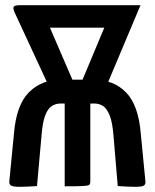

<svg xmlns="http://www.w3.org/2000/svg" viewBox="-20 -720 598 742"><path d="M57 2Q32 2 23.5 -2.5Q15 -7 16 -19L34 -204Q43 -314 91.5 -363Q140 -412 216 -412H342Q419 -412 467 -363Q515 -314 524 -204L542 -19Q543 -7 535.5 -2.5Q528 2 501 2Q486 2 469.5 1Q453 0 435 -1L419 -191Q415 -246 404 -273.5Q393 -301 378 -310.5Q363 -320 344 -320H329V-18Q329 -9 324.5 -5.5Q320 -2 299.5 -1Q279 0 230 0V-320H214Q196 -320 180.5 -310.5Q165 -301 154.5 -273.5Q144 -246 140 -191L123 -1Q106 0 89.5 1Q73 2 57 2ZM265 -400H294L383 -613H173ZM170 -384 36 -673Q29 -689 33.5 -694.5Q38 -700 59 -700H523L390 -384Z"/></svg>

Font: Yanone Kaffeesatz SemiBold
Style: Regular
Weight: 600
Designer: Yanone (Cyrillic: Daniel Pouzeot, Huerta Tipografica, and Cyreal)
Foundry: Yanone
Version: Version 2.003